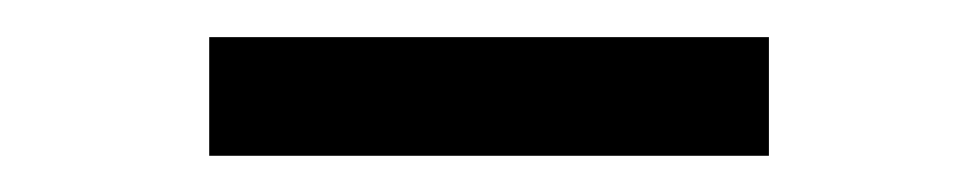

<svg xmlns="http://www.w3.org/2000/svg" viewBox="-20 -704 540 106"><path d="M95.5 -618V-683.5H404.5V-618Z"/></svg>

Font: Newsreader 6pt
Style: Regular
Weight: 400
Designer: Hugues Gentile
Foundry: Production Type
Version: Version 1.003; ttfautohint (v1.8.3)